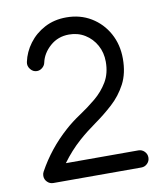

<svg xmlns="http://www.w3.org/2000/svg" viewBox="-78 -743 704 810"><g transform="rotate(-10 274.0 -337.5)"><path d="M85.4 1.5Q70.3 1.5 59.6 -9.3Q48.8 -20 48.8 -35.2Q48.8 -44.9 53.2 -52.7Q103 -143.6 181.6 -213.4Q210.4 -239.3 246.6 -263.2Q282.7 -287.1 315.9 -314.7Q349.1 -342.3 370.6 -378.4Q392.1 -414.6 392.1 -464.4Q392.1 -503.4 374.5 -535.2Q356.9 -566.9 326.9 -585.4Q296.9 -604 258.8 -604Q211.4 -604 177.7 -574.2Q144 -544.4 135.7 -505.4Q133.3 -493.2 122.8 -484.4Q112.3 -475.6 99.6 -475.6Q83 -475.6 71.8 -489.7Q60.5 -503.9 64 -520.5Q72.8 -562.5 99.4 -598.1Q126 -633.8 167 -655.5Q208 -677.2 259.8 -677.2Q319.3 -677.2 365.7 -649.2Q412.1 -621.1 438.7 -573Q465.3 -524.9 465.3 -464.4Q465.3 -401.9 441.7 -356.9Q418 -312 380.9 -278.3Q343.8 -244.6 303.7 -216.3Q263.7 -188 230.5 -158.7Q187 -120.1 151.9 -71.8H462.4Q477.5 -71.8 488.3 -61Q499 -50.3 499 -35.2Q499 -20 488.3 -9.3Q477.5 1.5 462.4 1.5Z"/></g></svg>

Font: Manjari
Style: Regular
Weight: 400
Designer: Santhosh Thottingal <santhosh.thottingal@gmail.com>
Foundry: SMC
Version: Version 2.000